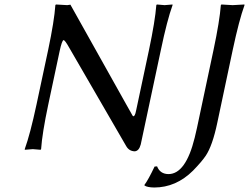

<svg xmlns="http://www.w3.org/2000/svg" viewBox="-20 -668 1115 860"><path d="M195.8 -444.8Q223.1 -574.2 228 -645L230.5 -647.9Q232.4 -647.9 281.2 -645Q281.2 -645 295.4 -647L543.9 -203.1Q573.2 -150.9 574.2 -149.4Q581.1 -142.1 586.9 -161.1Q588.9 -168.5 590.8 -178.2L647.5 -444.8Q674.8 -574.2 680.2 -645L682.6 -647.9Q684.6 -647.9 717.3 -645L752.9 -647.9V-645Q728.5 -577.6 700.7 -444.8L610.4 -21Q602.5 8.8 583 9.8Q557.6 8.8 544.9 -14.2L289.6 -455.1Q271 -488.3 264.6 -488.3Q257.3 -486.3 247.1 -439L196.3 -200.2Q168.9 -70.8 164.1 0L161.6 2.9Q159.7 2.9 127 0L91.3 2.9L90.8 0Q115.2 -67.4 143.6 -200.2ZM862.3 -95.2 936.5 -444.8Q963.9 -574.2 969.2 -645L971.7 -647.9Q973.6 -647.9 1022 -645L1074.7 -647.9L1075.2 -645Q1050.8 -577.6 1022.5 -444.8L953.1 -117.2Q931.6 -15.1 901.4 29.8Q882.8 57.1 844.7 96.2Q768.6 171.9 670.4 171.9Q640.1 171.4 627.4 163.1L627 160.2Q644 137.7 672.4 78.1L683.6 77.1Q696.8 111.3 734.4 111.8Q812 111.8 852.1 -51.3Q856.9 -70.8 862.3 -95.2Z"/></svg>

Font: Linux Biolinum Capitals O
Style: Italic Samll Caps
Weight: 400
Italic angle: -12°
Designer: Philipp H. Poll
Foundry: Philipp H. Poll
Version: Version 0.6.2